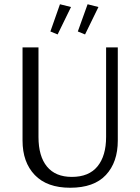

<svg xmlns="http://www.w3.org/2000/svg" viewBox="-20 -873 660 903"><path d="M251 -711 217 -725 262 -853 314 -840ZM380 -711 346 -725 392 -853 443 -840ZM310 10Q201 10 143.5 -50Q86 -110 86 -212V-650H161V-229Q161 -138 201 -89.5Q241 -41 318 -41Q398 -41 438.5 -90.5Q479 -140 479 -229V-650H534V-212Q534 -110 478 -50Q422 10 310 10Z"/></svg>

Font: Arsenal
Style: Regular
Weight: 400
Designer: Andrij Shevchenko
Foundry: Stairsfor
Version: Version 2.001;PS 002.001;hotconv 1.0.88;makeotf.lib2.5.64775